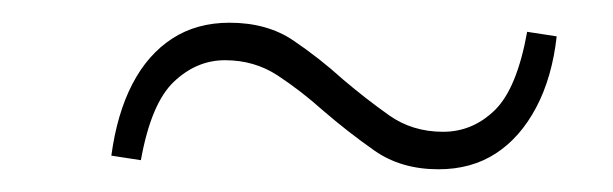

<svg xmlns="http://www.w3.org/2000/svg" viewBox="-20 -428 540 169"><path d="M282 -358Q302 -341 322.5 -326.5Q343 -312 370 -312Q396 -312 415.5 -331Q435 -350 444 -400L470 -396Q466 -360 452 -333.5Q438 -307 416.5 -293Q395 -279 366 -279Q333 -279 309.5 -295.5Q286 -312 264 -331Q245 -348 224.5 -361.5Q204 -375 178 -375Q153 -375 133 -356Q113 -337 104 -287L78 -291Q83 -328 96.5 -354Q110 -380 131.5 -394Q153 -408 182 -408Q215 -408 238 -392.5Q261 -377 282 -358Z"/></svg>

Font: Source Serif 4 60pt
Style: Italic
Weight: 400
Italic angle: -12°
Version: Version 4.004;hotconv 1.0.116;makeotfexe 2.5.65601